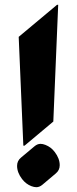

<svg xmlns="http://www.w3.org/2000/svg" viewBox="-20 -777 323 807"><path d="M219.7 -756.8H224.6L204.1 -266.1L83 -164.6H78.1L58.6 -622.1ZM132.8 9.8Q123.5 9.8 111.8 5.4Q88.9 -3.4 72.8 -24.4Q51.8 -51.8 51.8 -80.1Q51.8 -101.1 68.4 -114.7L125 -162.1Q137.2 -172.4 150.4 -172.4Q159.7 -172.4 170.9 -168Q194.8 -158.7 210 -138.2Q231 -110.8 231 -82.5Q231 -61.5 214.4 -47.9L158.2 -0.5Q146 9.8 132.8 9.8Z"/></svg>

Font: Gothica
Style: Bold
Weight: 700
Designer: Wojciech Kalinowski "wmk69" (wmk69@o2.pl)
Foundry: Wojciech Kalinowski "wmk69" (wmk69@o2.pl)
Version: Version 2.1.0; 2021-05-14